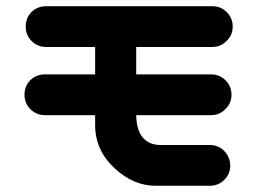

<svg xmlns="http://www.w3.org/2000/svg" viewBox="-20 -598 818 616"><path d="M726.6 -512.7Q726.6 -485.4 707 -466.8Q688.5 -447.3 661.1 -447.3H417V-359.4H657.2Q684.6 -359.4 703.6 -340.3Q722.7 -321.3 722.7 -293.9Q722.7 -266.6 703.1 -248Q684.6 -228.5 657.2 -228.5H417Q418 -179.7 438.5 -156.2Q459 -132.8 495.1 -132.8H655.3Q682.6 -131.8 700.7 -112.3Q718.8 -92.8 718.8 -65.4Q717.8 -39.1 699.7 -21Q681.6 -2.9 655.3 -2H481.4Q409.2 -1 347.2 -58.6Q285.2 -116.2 285.2 -197.3V-228.5H124Q96.7 -228.5 77.6 -247.6Q58.6 -266.6 58.6 -293.9Q58.6 -321.3 77.1 -340.8Q96.7 -359.4 124 -359.4H285.2V-447.3H127.9Q100.6 -447.3 81.5 -466.3Q62.5 -485.4 62.5 -512.7Q62.5 -540 81.1 -559.6Q100.6 -578.1 127.9 -578.1H661.1Q688.5 -578.1 707.5 -559.1Q726.6 -540 726.6 -512.7Z"/></svg>

Font: Nico Moji
Style: Regular
Weight: 400
Version: Version 1.02